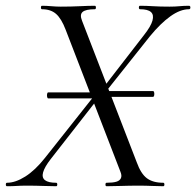

<svg xmlns="http://www.w3.org/2000/svg" viewBox="-37 -645 679 665"><path d="M311 -329.6H493Q496 -329.6 497 -324.6Q498 -319.6 497 -314.6Q496 -309.6 493 -309.6H311ZM311 -304.2H130.2Q127.2 -304.2 126.2 -309.6Q125.2 -315 126.2 -320Q127.2 -325 130.2 -325H311ZM332.2 0Q328.2 0 328.3 -6Q328.4 -12 332.2 -12Q353.8 -12 365.9 -15.6Q378 -19.2 381.9 -28.1Q385.8 -37 379.8 -51L190.4 -542Q175.6 -580.8 157.1 -596.9Q138.6 -613 108.6 -613Q104.8 -613 104.8 -619Q104.8 -625 108.6 -625Q124.2 -625 140.9 -623.5Q157.6 -622 173 -622Q209 -622 239.2 -623.5Q269.4 -625 291.4 -625Q295.2 -625 295.2 -619Q295.2 -613 291.4 -613Q260.2 -613 249.3 -603.8Q238.4 -594.6 247.2 -573L436.6 -83Q450.8 -43.4 471.7 -27.7Q492.6 -12 528.4 -12Q532.4 -12 532.4 -6Q532.4 0 528.4 0Q510.8 0 489.3 -1Q467.8 -2 444 -2Q411 -2 382.2 -1Q353.4 0 332.2 0ZM-12.8 0Q-16.8 0 -16.8 -6Q-16.8 -12 -12.8 -12Q16.4 -12 50.6 -33.6Q84.8 -55.2 118.8 -98.2L286 -309.2L297.6 -297.4L138.8 -94.2Q117.4 -66.6 112.3 -48.2Q107.2 -29.8 118.9 -20.9Q130.6 -12 157.4 -12Q161.4 -12 161.4 -6Q161.4 0 157.4 0Q135.4 0 112 -1Q88.6 -2 55.6 -2Q34.8 -2 20.9 -1Q7 0 -12.8 0ZM320.4 -315.8 309.4 -326.6 461.8 -523.6Q485.6 -553.8 491.1 -573.7Q496.6 -593.6 485.8 -603.3Q475 -613 448 -613Q444 -613 444 -619Q444 -625 448 -625Q470 -625 493 -623.5Q516 -622 550 -622Q570 -622 584.6 -623.5Q599.2 -625 617.4 -625Q622.4 -625 622.4 -619Q622.4 -613 617.4 -613Q587.4 -613 553.2 -588.6Q519 -564.2 481.8 -518.8Z"/></svg>

Font: Cormorant Garamond Light
Style: Italic
Weight: 300
Italic angle: -10°
Designer: Christian Thalmann (Catharsis Fonts)
Foundry: Catharsis Fonts
Version: Version 4.001